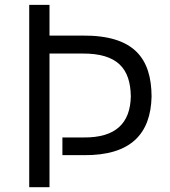

<svg xmlns="http://www.w3.org/2000/svg" viewBox="-20 -779 706 799"><path d="M101.6 0H186V-556.2H322.8C468.8 -557.1 522.9 -493.7 524.4 -377.4C522 -266.6 461.9 -205.6 328.1 -207H239.7V-133.3H328.1C524.4 -131.3 607.4 -222.2 610.8 -377.4C609.9 -535.6 538.6 -632.8 322.8 -630.9H186V-758.8H101.6Z"/></svg>

Font: Duru Sans
Style: Regular
Weight: 400
Designer: Onur Yazıcıgil
Foundry: Onur Yazıcıgil
Version: Version 1.002